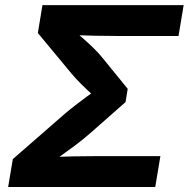

<svg xmlns="http://www.w3.org/2000/svg" viewBox="-20 -748 755 768"><path d="M12.6 0 31.3 -111.6 238.9 -292.6Q257.6 -308.6 280 -325.9Q302.3 -343.2 325 -360Q347.6 -376.7 367.7 -390.8Q387.8 -405 401.7 -414.6L388.5 -334.6Q375.2 -346.3 352.9 -366.2Q330.6 -386.2 307.1 -409.4Q283.7 -432.5 266.5 -453.1L131.4 -615.9L149.8 -727.5H714.6L694.1 -604.1H449.1Q401.8 -604.1 355.9 -605.1Q310.1 -606.1 269.8 -608L263.6 -637.5Q278.6 -623.7 300.9 -604.4Q323.2 -585.1 347.5 -562.2Q371.8 -539.4 391.8 -514.3L490.8 -392.7L482.2 -339.7L341.8 -216Q312.4 -190.3 280.3 -166.2Q248.1 -142.1 218.5 -121.2Q188.9 -100.3 166.5 -84.1L181.2 -119.6Q223.8 -121.5 271.5 -122.5Q319.3 -123.5 369.5 -123.5H621.6L601 0Z"/></svg>

Font: Inter Variable
Style: Italic
Weight: 400
Italic angle: -9.39999°
Designer: Rasmus Andersson
Foundry: rsms
Version: Version 4.001;git-9221beed3